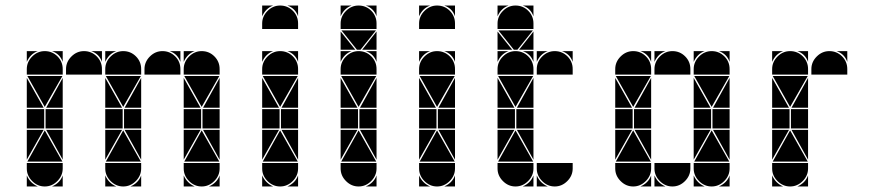

<svg xmlns="http://www.w3.org/2000/svg" viewBox="-20 -677 3164 695"><path d="M284 -492Q311 -492 330 -473Q349 -454 349 -427V-407H219V-427Q219 -453 238.5 -472.5Q258 -492 284 -492ZM142 -492Q169 -492 188 -473Q207 -454 207 -427V-407H77V-427Q77 -453 96.5 -472.5Q116 -492 142 -492ZM568 -492Q595 -492 614 -473Q633 -454 633 -427V-407H503V-427Q503 -453 522.5 -472.5Q542 -492 568 -492ZM426 -492Q453 -492 472 -473Q491 -454 491 -427V-407H361V-427Q361 -453 380.5 -472.5Q400 -492 426 -492ZM710 -492Q737 -492 756 -473Q775 -454 775 -427V-407H645V-427Q645 -453 664.5 -472.5Q684 -492 710 -492ZM710 -2Q684 -2 664.5 -21.5Q645 -41 645 -67V-87H775V-67Q775 -41 755.5 -21.5Q736 -2 710 -2ZM426 -2Q400 -2 380.5 -21.5Q361 -41 361 -67V-87H491V-67Q491 -41 471.5 -21.5Q452 -2 426 -2ZM142 -2Q116 -2 96.5 -21.5Q77 -41 77 -67V-87H207V-67Q207 -41 187.5 -21.5Q168 -2 142 -2ZM647 -92 710 -205 774 -92ZM363 -92 426 -205 490 -92ZM79 -92 142 -205 206 -92ZM206 -402 142 -290 79 -402ZM774 -402 710 -290 647 -402ZM490 -402 426 -290 363 -402ZM708 -212H645V-282H708ZM424 -212H361V-282H424ZM140 -212H77V-282H140ZM775 -212H713V-282H775ZM491 -212H429V-282H491ZM207 -212H145V-282H207ZM77 -287V-395L138 -287ZM361 -287V-395L422 -287ZM645 -287V-395L706 -287ZM645 -207H706L645 -99ZM361 -207H422L361 -99ZM77 -207H138L77 -99ZM207 -287H147L207 -395ZM775 -207V-99L715 -207ZM775 -287H715L775 -395ZM491 -207V-99L431 -207ZM207 -207V-99L147 -207ZM491 -287H431L491 -395ZM77 -42Q89 -14 117 -2H77ZM645 -42Q657 -14 685 -2H645ZM361 -42Q373 -14 401 -2H361ZM361 -492H401Q387 -487 377 -477Q367 -467 361 -453ZM736 -2Q750 -8 760 -18Q770 -28 775 -42V-2ZM77 -492H117Q103 -487 93 -477Q83 -467 77 -453ZM168 -2Q182 -8 192 -18Q202 -28 207 -42V-2ZM645 -492H685Q671 -487 661 -477Q651 -467 645 -453ZM452 -2Q466 -8 476 -18Q486 -28 491 -42V-2ZM633 -492V-453Q623 -482 594 -492ZM349 -492V-453Q339 -482 310 -492ZM207 -492V-453Q197 -482 168 -492Z M994 -492Q1021 -492 1040 -473Q1059 -454 1059 -427V-407H929V-427Q929 -453 948.5 -472.5Q968 -492 994 -492ZM994 -657Q1021 -657 1040 -638Q1059 -619 1059 -592V-572H929V-592Q929 -618 948.5 -637.5Q968 -657 994 -657ZM994 -2Q968 -2 948.5 -21.5Q929 -41 929 -67V-87H1059V-67Q1059 -41 1039.5 -21.5Q1020 -2 994 -2ZM931 -92 994 -205 1058 -92ZM1058 -402 994 -290 931 -402ZM992 -212H929V-282H992ZM1059 -212H997V-282H1059ZM929 -287V-395L990 -287ZM929 -207H990L929 -99ZM1059 -287H999L1059 -395ZM1059 -207V-99L999 -207ZM929 -42Q941 -14 969 -2H929ZM929 -492H969Q955 -487 945 -477Q935 -467 929 -453ZM1020 -2Q1034 -8 1044 -18Q1054 -28 1059 -42V-2ZM929 -657H969Q955 -652 945 -642Q935 -632 929 -618ZM1059 -492V-453Q1049 -482 1020 -492ZM1059 -657V-618Q1049 -647 1020 -657Z M1278 -492Q1305 -492 1324 -473Q1343 -454 1343 -427V-407H1213V-427Q1213 -453 1232.5 -472.5Q1252 -492 1278 -492ZM1278 -657Q1305 -657 1324 -638Q1343 -619 1343 -592V-572H1213V-592Q1213 -618 1232.5 -637.5Q1252 -657 1278 -657ZM1278 -2Q1252 -2 1232.5 -21.5Q1213 -41 1213 -67V-87H1343V-67Q1343 -41 1323.5 -21.5Q1304 -2 1278 -2ZM1215 -92 1278 -205 1342 -92ZM1342 -402 1278 -290 1215 -402ZM1341 -567 1285 -497H1272L1216 -567ZM1276 -212H1213V-282H1276ZM1343 -212H1281V-282H1343ZM1213 -287V-395L1274 -287ZM1213 -207H1274L1213 -99ZM1343 -287H1283L1343 -395ZM1343 -207V-99L1283 -207ZM1213 -497V-563L1266 -497ZM1343 -497H1291L1343 -563ZM1213 -492H1253Q1239 -487 1229 -477Q1219 -467 1213 -453ZM1304 -2Q1318 -8 1328 -18Q1338 -28 1343 -42V-2ZM1213 -657H1253Q1239 -652 1229 -642Q1219 -632 1213 -618ZM1343 -492V-453Q1333 -482 1304 -492ZM1343 -657V-618Q1333 -647 1304 -657Z M1562 -492Q1589 -492 1608 -473Q1627 -454 1627 -427V-407H1497V-427Q1497 -453 1516.5 -472.5Q1536 -492 1562 -492ZM1562 -657Q1589 -657 1608 -638Q1627 -619 1627 -592V-572H1497V-592Q1497 -618 1516.5 -637.5Q1536 -657 1562 -657ZM1562 -2Q1536 -2 1516.5 -21.5Q1497 -41 1497 -67V-87H1627V-67Q1627 -41 1607.5 -21.5Q1588 -2 1562 -2ZM1499 -92 1562 -205 1626 -92ZM1626 -402 1562 -290 1499 -402ZM1560 -212H1497V-282H1560ZM1627 -212H1565V-282H1627ZM1497 -287V-395L1558 -287ZM1497 -207H1558L1497 -99ZM1627 -287H1567L1627 -395ZM1627 -207V-99L1567 -207ZM1497 -42Q1509 -14 1537 -2H1497ZM1497 -492H1537Q1523 -487 1513 -477Q1503 -467 1497 -453ZM1588 -2Q1602 -8 1612 -18Q1622 -28 1627 -42V-2ZM1497 -657H1537Q1523 -652 1513 -642Q1503 -632 1497 -618ZM1627 -492V-453Q1617 -482 1588 -492ZM1627 -657V-618Q1617 -647 1588 -657Z M1988 -492Q2015 -492 2034 -473Q2053 -454 2053 -427V-407H1923V-427Q1923 -453 1942.5 -472.5Q1962 -492 1988 -492ZM1846 -492Q1873 -492 1892 -473Q1911 -454 1911 -427V-407H1781V-427Q1781 -453 1800.5 -472.5Q1820 -492 1846 -492ZM1846 -657Q1873 -657 1892 -638Q1911 -619 1911 -592V-572H1781V-592Q1781 -618 1800.5 -637.5Q1820 -657 1846 -657ZM1846 -2Q1820 -2 1800.5 -21.5Q1781 -41 1781 -67V-87H1911V-67Q1911 -41 1891.5 -21.5Q1872 -2 1846 -2ZM1988 -2Q1962 -2 1942.5 -21.5Q1923 -41 1923 -67V-87H2053V-67Q2053 -41 2033.5 -21.5Q2014 -2 1988 -2ZM1783 -92 1846 -205 1910 -92ZM1910 -402 1846 -290 1783 -402ZM1909 -567 1853 -497H1840L1784 -567ZM1844 -212H1781V-282H1844ZM1911 -212H1849V-282H1911ZM1781 -287V-395L1842 -287ZM1781 -207H1842L1781 -99ZM1911 -287H1851L1911 -395ZM1911 -207V-99L1851 -207ZM1781 -497V-563L1834 -497ZM1911 -497H1859L1911 -563ZM1923 -42Q1935 -14 1963 -2H1923ZM1781 -492H1821Q1807 -487 1797 -477Q1787 -467 1781 -453ZM1872 -2Q1886 -8 1896 -18Q1906 -28 1911 -42V-2ZM1781 -657H1821Q1807 -652 1797 -642Q1787 -632 1781 -618ZM1923 -492H1963Q1949 -487 1939 -477Q1929 -467 1923 -453ZM2053 -492V-453Q2043 -482 2014 -492ZM1911 -492V-453Q1901 -482 1872 -492ZM1911 -657V-618Q1901 -647 1872 -657Z M2414 -492Q2441 -492 2460 -473Q2479 -454 2479 -427V-407H2349V-427Q2349 -453 2368.5 -472.5Q2388 -492 2414 -492ZM2272 -492Q2299 -492 2318 -473Q2337 -454 2337 -427V-407H2207V-427Q2207 -453 2226.5 -472.5Q2246 -492 2272 -492ZM2556 -492Q2583 -492 2602 -473Q2621 -454 2621 -427V-407H2491V-427Q2491 -453 2510.5 -472.5Q2530 -492 2556 -492ZM2556 -2Q2530 -2 2510.5 -21.5Q2491 -41 2491 -67V-87H2621V-67Q2621 -41 2601.5 -21.5Q2582 -2 2556 -2ZM2272 -2Q2246 -2 2226.5 -21.5Q2207 -41 2207 -67V-87H2337V-67Q2337 -41 2317.5 -21.5Q2298 -2 2272 -2ZM2414 -2Q2388 -2 2368.5 -21.5Q2349 -41 2349 -67V-87H2479V-67Q2479 -41 2459.5 -21.5Q2440 -2 2414 -2ZM2493 -92 2556 -205 2620 -92ZM2209 -92 2272 -205 2336 -92ZM2336 -402 2272 -290 2209 -402ZM2620 -402 2556 -290 2493 -402ZM2554 -212H2491V-282H2554ZM2270 -212H2207V-282H2270ZM2621 -212H2559V-282H2621ZM2337 -212H2275V-282H2337ZM2207 -287V-395L2268 -287ZM2491 -287V-395L2552 -287ZM2491 -207H2552L2491 -99ZM2207 -207H2268L2207 -99ZM2337 -287H2277L2337 -395ZM2621 -207V-99L2561 -207ZM2337 -207V-99L2277 -207ZM2621 -287H2561L2621 -395ZM2349 -42Q2361 -14 2389 -2H2349ZM2491 -42Q2503 -14 2531 -2H2491ZM2491 -492H2531Q2517 -487 2507 -477Q2497 -467 2491 -453ZM2298 -2Q2312 -8 2322 -18Q2332 -28 2337 -42V-2ZM2349 -492H2389Q2375 -487 2365 -477Q2355 -467 2349 -453ZM2582 -2Q2596 -8 2606 -18Q2616 -28 2621 -42V-2ZM2621 -492V-453Q2611 -482 2582 -492ZM2337 -492V-453Q2327 -482 2298 -492Z M2982 -492Q3009 -492 3028 -473Q3047 -454 3047 -427V-407H2917V-427Q2917 -453 2936.5 -472.5Q2956 -492 2982 -492ZM2840 -492Q2867 -492 2886 -473Q2905 -454 2905 -427V-407H2775V-427Q2775 -453 2794.5 -472.5Q2814 -492 2840 -492ZM2840 -2Q2814 -2 2794.5 -21.5Q2775 -41 2775 -67V-87H2905V-67Q2905 -41 2885.5 -21.5Q2866 -2 2840 -2ZM2777 -92 2840 -205 2904 -92ZM2904 -402 2840 -290 2777 -402ZM2838 -212H2775V-282H2838ZM2905 -212H2843V-282H2905ZM2775 -287V-395L2836 -287ZM2775 -207H2836L2775 -99ZM2905 -287H2845L2905 -395ZM2905 -207V-99L2845 -207ZM2775 -42Q2787 -14 2815 -2H2775ZM2775 -492H2815Q2801 -487 2791 -477Q2781 -467 2775 -453ZM2866 -2Q2880 -8 2890 -18Q2900 -28 2905 -42V-2ZM3047 -492V-453Q3037 -482 3008 -492ZM2905 -492V-453Q2895 -482 2866 -492Z"/></svg>

Font: CAT DyFa
Style: Regular
Weight: 400
Designer: Peter Wiegel
Foundry: Peter Wiegel
Version: Version 1.001; ttfautohint (v1.3)